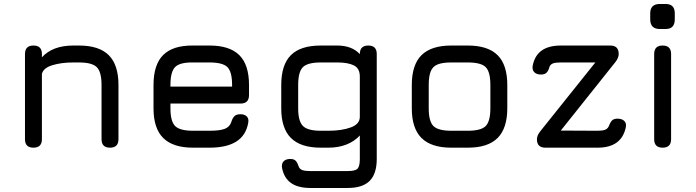

<svg xmlns="http://www.w3.org/2000/svg" viewBox="-20 -733 3455 953"><path d="M146 0Q104 0 104 -42V-465Q104 -507 146 -507Q188 -507 188 -465V-448.5Q241 -507 344 -507H372Q472 -507 520 -459Q568 -411 568 -311V-42Q568 0 526 0Q484 0 484 -42V-311Q484 -376.5 460.2 -399.8Q436.5 -423 372 -423H344Q284 -423 239.5 -409.2Q195 -395.5 188 -366V-42Q188 0 146 0Z M826 -219V-195Q826 -130.5 849.5 -107.2Q873 -84 938 -84H1020Q1071 -84 1095.5 -93.5Q1120 -103 1128 -127Q1133.5 -146 1143.2 -156Q1153 -166 1173 -166Q1194 -166 1205 -155Q1216 -144 1212 -123Q1201 -61 1153 -30.5Q1105 0 1020 0H938Q838.5 0 790.2 -48Q742 -96 742 -195V-311Q742 -412.5 790.2 -460.2Q838.5 -508 938 -507H1020Q1120 -507 1168 -459.2Q1216 -411.5 1216 -311V-261Q1216 -219 1174 -219ZM938 -423Q873 -424 849.5 -400.5Q826 -377 826 -311V-303H1132V-311Q1132 -376.5 1108.8 -399.8Q1085.5 -423 1020 -423Z M1520 200Q1459.5 200 1424.8 175.5Q1390 151 1380 101Q1376.5 80 1387.5 68Q1398.5 56 1421 56Q1440 56 1448.8 66.2Q1457.5 76.5 1464 97Q1470 108 1482.8 112Q1495.5 116 1520 116H1706Q1743.5 116 1754.8 104.2Q1766 92.5 1766 56V-60.5Q1739 -31 1699.2 -15.5Q1659.5 0 1610 0H1572Q1472.5 0 1424.2 -48Q1376 -96 1376 -195V-311Q1376 -411.5 1423.8 -459.2Q1471.5 -507 1572 -507H1654Q1689.5 -507 1717.8 -496.5Q1746 -486 1766 -464.5V-465Q1766 -507 1808 -507Q1850 -507 1850 -465V56Q1850 129.5 1814.8 164.8Q1779.5 200 1706 200ZM1572 -84H1610Q1676 -84 1721 -100.5Q1766 -117 1766 -153V-353Q1766 -393.5 1736.8 -408.2Q1707.5 -423 1654 -423H1572Q1507.5 -423 1483.8 -400Q1460 -377 1460 -311V-195Q1460 -131.5 1483.5 -107.8Q1507 -84 1572 -84Z M2220 0Q2120.5 0 2072.2 -48Q2024 -96 2024 -195V-311Q2024 -411.5 2072.2 -459.2Q2120.5 -507 2220 -507H2302Q2402 -507 2450 -459Q2498 -411 2498 -311V-196Q2498 -96.5 2450 -48.2Q2402 0 2302 0ZM2108 -195Q2108 -130.5 2131.5 -107.2Q2155 -84 2220 -84H2302Q2367.5 -84 2390.8 -107.5Q2414 -131 2414 -196V-311Q2414 -376.5 2390.8 -399.8Q2367.5 -423 2302 -423H2220Q2176.5 -423 2152.2 -413.2Q2128 -403.5 2118 -379.2Q2108 -355 2108 -311Z M2687 0Q2645 0 2645 -42Q2645 -61 2663 -83L2951 -443L2953 -423H2764Q2739.5 -423 2726.8 -419Q2714 -415 2708 -403Q2703 -383.5 2693.8 -373.2Q2684.5 -363 2665 -363Q2643.5 -363 2632 -374.5Q2620.5 -386 2624 -407Q2634 -457.5 2668.8 -482.2Q2703.5 -507 2764 -507H3009Q3051 -507 3051 -465Q3051 -445 3033 -423L2750 -68L2739 -85L2946 -84Q2969.5 -84 2982.2 -88.5Q2995 -93 3001 -105Q3008 -124 3016.8 -134Q3025.5 -144 3045 -144Q3067 -144 3078.8 -132.5Q3090.5 -121 3086 -100Q3064.5 0 2946 0Z M3269 0Q3227 0 3227 -42V-465Q3227 -507 3269 -507Q3311 -507 3311 -465V-42Q3311 0 3269 0ZM3255.2 -589Q3207.4 -589 3207.4 -636.8V-666.7Q3207.4 -713.3 3255.2 -713.3H3283.9Q3329.3 -713.3 3329.3 -666.7V-636.8Q3329.3 -589 3283.9 -589Z"/></svg>

Font: Jura Light
Style: Bold
Weight: 700
Version: Version 5.104